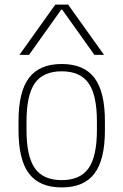

<svg xmlns="http://www.w3.org/2000/svg" viewBox="-20 -810 540 840"><path d="M250 10Q153 10 107 -50.5Q61 -111 61 -240V-280Q61 -409 107 -469.5Q153 -530 250 -530Q347 -530 393 -469.5Q439 -409 439 -280V-240Q439 -111 393 -50.5Q347 10 250 10ZM250 -22Q331 -22 367.5 -74Q404 -126 404 -241V-279Q404 -394 367.5 -446Q331 -498 250 -498Q169 -498 132.5 -446Q96 -394 96 -279V-241Q96 -126 132.5 -74Q169 -22 250 -22ZM65 -570 222 -790H278L435 -570H393L252 -768H248L107 -570Z"/></svg>

Font: M PLUS 1 Code ExtraLight
Style: Regular
Weight: 250
Designer: Coji Morishita
Foundry: UNDERFOREST DESIGN
Version: Version 1.002